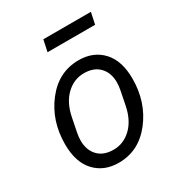

<svg xmlns="http://www.w3.org/2000/svg" viewBox="-170 -822 889 951"><g transform="rotate(-30 275.0 -346.5)"><path d="M202 -639 216 -705H488L474 -639ZM235 12Q151 12 100 -43Q49 -98 49 -200Q49 -334 124.5 -431Q200 -528 315 -528Q399 -528 450 -473Q501 -418 501 -316Q501 -182 425.5 -85Q350 12 235 12ZM405 -218 420 -293Q425 -318 425 -338Q425 -393 393.5 -426Q362 -459 305 -459Q248 -459 204 -417Q160 -375 145 -298L130 -223Q125 -198 125 -178Q125 -123 156.5 -90Q188 -57 245 -57Q302 -57 346 -99Q390 -141 405 -218Z"/></g></svg>

Font: Aneliza
Style: Italic
Weight: 400
Italic angle: -11.31°
Designer: Mike Abbink, Paul van der Laan, Pieter van Rosmalen
Foundry: Bold Monday
Version: Version 3.0